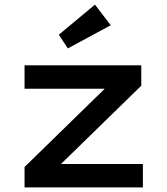

<svg xmlns="http://www.w3.org/2000/svg" viewBox="-20 -809 723 829"><path d="M86 0V-88L457 -450L469 -426H86V-527H590V-439L226 -84L211 -101H597V0ZM273 -600 234 -659 390 -789 458 -700Z"/></svg>

Font: Lexend Peta Medium
Style: Regular
Weight: 500
Designer: Bonnie Shaver-Troup, Thomas Jockin
Foundry: Lexend
Version: Version 1.007